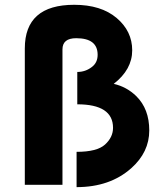

<svg xmlns="http://www.w3.org/2000/svg" viewBox="-20 -767 674 797"><path d="M83 0V-565.9Q83 -747.1 288.1 -747.1Q399.4 -747.1 464.1 -692.4Q528.8 -637.7 528.8 -558.1Q528.8 -478.5 452.1 -418.9Q505.9 -406.7 545.9 -367.7Q599.6 -314.5 599.6 -225.6Q599.6 -135.3 524.9 -68.8Q436.5 9.8 297.9 9.8V-136.7Q382.8 -136.7 416 -167Q449.2 -197.3 449.2 -236.3Q449.2 -334 300.8 -334V-468.3Q335 -468.3 361.8 -489.3Q385.3 -507.3 385.3 -539.6Q385.3 -608.4 296.4 -608.4Q239.3 -608.4 239.3 -562V0Z"/></svg>

Font: New Shape
Style: Bold
Weight: 700
Designer: Wojciech Kalinowski "wmk69" (wmk69@o2.pl)
Foundry: Wojciech Kalinowski "wmk69" (wmk69@o2.pl)
Version: Version 2.1.1; 2021-05-14